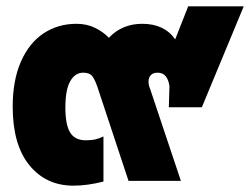

<svg xmlns="http://www.w3.org/2000/svg" viewBox="-20 -570 788 605"><path d="M20 -234Q20 -317 46 -376Q72 -435 117.5 -465Q163 -495 221 -495Q254 -495 280 -482Q306 -469 323 -451Q365 -495 428 -495Q498 -495 532 -446L573 -550H748L616 -232H512L514 -299Q511 -319 502 -330Q493 -341 476 -341Q463 -341 455.5 -333.5Q448 -326 448 -313Q448 -302 452 -293L550 0H385L287 -296Q278 -322 269.5 -331.5Q261 -341 242 -341Q217 -341 201.5 -314.5Q186 -288 186 -231Q186 -177 201 -152.5Q216 -128 250 -128Q268 -128 279.5 -130.5Q291 -133 306 -140V2Q256 15 211 15Q125 15 72.5 -49.5Q20 -114 20 -234Z"/></svg>

Font: Prompt ExtraBold
Style: Regular
Weight: 800
Designer: Katatrad Team
Foundry: CadsonDemak
Version: Version 1.001